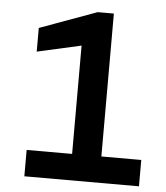

<svg xmlns="http://www.w3.org/2000/svg" viewBox="-51 -746 682 791"><g transform="rotate(5 290.0 -350.0)"><path d="M79 0V-109H267V-557L85 -516V-614L321 -700H388V-109H553V0Z"/></g></svg>

Font: Rethink Sans
Style: Bold
Weight: 700
Designer: The Rethink Sans project authors (Hans Thiessen). DM Sans designed by Colophon Foundry.
Foundry: Rethink Communications LLC
Version: Version 1.001